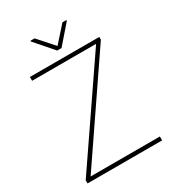

<svg xmlns="http://www.w3.org/2000/svg" viewBox="-211 -1011 1020 1128"><g transform="rotate(-30 299.0 -447.0)"><path d="M82 -26.4H551.8V0H45.9V-21.5L499.5 -685.1H65.4V-710.9H536.1V-692.4ZM296.9 -787.6 391.6 -893.6H417.5V-887.2L311 -765.1H282.2L174.8 -888.2V-893.6H202.6Z"/></g></svg>

Font: Roboto Thin
Style: Regular
Weight: 250
Designer: Google
Version: Version 2.134; 2016